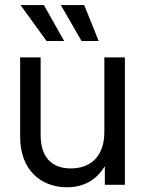

<svg xmlns="http://www.w3.org/2000/svg" viewBox="-20 -748 587 777"><path d="M251 9.8C316.4 9.8 368.7 -17.1 404.3 -75.7V0H485.4V-515.6H402.3V-213.9C402.3 -109.9 341.8 -66.4 266.6 -66.4C189.5 -66.4 144.5 -111.8 144.5 -201.2V-515.6H61.5V-195.3C61.5 -58.1 147 9.8 251 9.8ZM310.1 -582H379.4L320.8 -727.5H226.1ZM168.5 -582H239.7L157.7 -727.5H63Z"/></svg>

Font: Raveo Display Display
Style: Regular
Weight: 400
Designer: Jakub Foglar, Rasmus Andersson (Inter)
Foundry: Jakubfoglar.com
Version: Version 1.100;Glyphs 3.2.3 (3260)